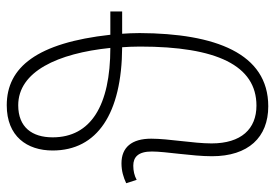

<svg xmlns="http://www.w3.org/2000/svg" viewBox="-143 -661 815 569"><g transform="rotate(-90 264.5 -376.5)"><path d="M234 11C391 11 450 -146 451 -370C451 -392 450 -405 449 -422H515V-457H446C422 -674 350 -764 237 -764C145 -764 103 -704 103 -628C103 -496 212 -423 409 -422C410 -405 411 -392 411 -369C411 -142 355 -24 236 -24C167 -24 124 -69 124 -157C124 -211 138 -284 138 -336C138 -394 112 -424 65 -424C42 -424 23 -418 6 -410L16 -379C29 -386 43 -389 58 -389C83 -389 100 -375 100 -334C100 -293 86 -215 86 -156C86 -48 142 11 234 11ZM407 -457C236 -457 142 -515 142 -628C142 -689 172 -730 237 -730C337 -730 391 -613 407 -457Z"/></g></svg>

Font: Noto Sans SemiCondensed ExtraLight
Style: Regular
Weight: 200
Width: 4
Designer: Monotype Design Team
Foundry: Monotype Imaging Inc.
Version: Version 2.013